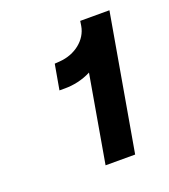

<svg xmlns="http://www.w3.org/2000/svg" viewBox="-80 -761 430 488"><g transform="rotate(-20 134.5 -516.5)"><path d="M166 -569 125 -333H205L269 -700H190L188 -687C182 -651 148 -624 106 -621L92 -620L80 -552H95C118 -552 143 -557 166 -569Z"/></g></svg>

Font: Fixel Display 20240404 Medium
Style: Italic
Weight: 500
Italic angle: -10°
Designer: AlfaBravo + MacPaw
Foundry: Kyrylo Tkachov, Marchela Mozhyna, Serhii Makarenko, Maria Weinstein, Zakhar Kryvoshyya
Version: Version 1.211;Glyphs 3.2 (3225)